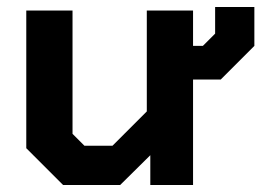

<svg xmlns="http://www.w3.org/2000/svg" viewBox="-20 -528 746 548"><path d="M706 -508V-397L610 -301H531V0H409V-85L323 0H160L55 -105V-498H187V-146L221 -112H301L399 -210V-498H531V-397H559L594 -432V-508Z"/></svg>

Font: Chakra Petch
Style: Bold
Weight: 700
Designer: Katatrad Aksorn Co.,Ltd.
Foundry: Cadson Demak Co.,Ltd.
Version: Version 1.000; ttfautohint (v1.6)